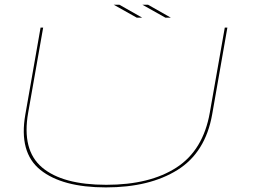

<svg xmlns="http://www.w3.org/2000/svg" viewBox="-20 -791 1075 814"><path d="M429 3.5Q244 3.5 151.5 -70.5Q59 -144.5 87.5 -306L152 -674H163L99.5 -313.5Q71.5 -154.5 158.5 -81Q245.5 -7.5 430.5 -7.5Q615.5 -7.5 728.5 -81Q841.5 -154.5 869.5 -313.5L933 -674H944L879.5 -306Q851 -144.5 732.5 -70.5Q614 3.5 429 3.5ZM681.5 -716 583.5 -771H607.5L704.5 -716ZM560 -716 462 -771H486L583 -716Z"/></svg>

Font: Anybody UltraExpanded Thin
Style: Italic
Weight: 100
Width: 9
Italic angle: -10°
Designer: Tyler Finck
Foundry: Etcetera Type Company
Version: Version 1.010; ttfautohint (v1.8.3) -l 8 -r 50 -G 200 -x 14 